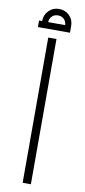

<svg xmlns="http://www.w3.org/2000/svg" viewBox="-97 -909 416 944"><g transform="rotate(10 110.5 -436.5)"><path d="M118.2 -873Q149.4 -873 170.2 -852.3Q190.9 -831.5 190.9 -799.8V-767.1H30.8V-799.8H45.9Q46.4 -831.1 67.1 -852.1Q87.9 -873 118.2 -873ZM76.2 -799.8H161.1Q160.2 -817.9 148.4 -829.3Q136.7 -840.8 118.2 -840.8Q100.1 -840.8 88.6 -829.3Q77.1 -817.9 76.2 -799.8ZM89.8 0V-725.1H130.9V0Z"/></g></svg>

Font: Montserrat-Arabic ExtraLight
Style: Regular
Weight: 275
Designer: Mohamed Gaber
Foundry: Kief Type Foundry
Version: Version 5.008;PS 005.008;hotconv 1.0.88;makeotf.lib2.5.64775